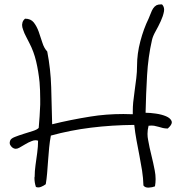

<svg xmlns="http://www.w3.org/2000/svg" viewBox="-20 -773 831 879"><path d="M748 -184.6Q735.4 -184.6 725.6 -187Q715.8 -189.5 706.1 -192.4Q696.3 -195.3 685.5 -197.3Q680.7 -198.2 673.8 -198.2Q668 -198.2 660.2 -197.3Q655.3 -178.7 655.3 -160.2Q655.3 -145.5 658.2 -131.8Q664.1 -97.7 672.9 -63Q681.6 -28.3 688.5 7.8Q692.4 27.3 692.4 46.9Q692.4 63.5 689.5 80.1Q677.7 85 661.1 85.9H658.2Q643.6 85.9 636.7 76.2Q635.7 42 630.4 7.8Q625 -26.4 618.2 -61Q611.3 -95.7 605 -130.4Q598.6 -165 594.7 -201.2Q491.2 -200.2 396.5 -188.5Q301.8 -176.8 212.9 -152.3Q208 -127 205.1 -97.7Q202.1 -68.4 200.2 -38.6Q198.2 -8.8 195.8 19.5Q193.4 47.9 189.5 70.3Q180.7 77.1 168.9 82Q162.1 85 155.3 85Q150.4 85 144.5 83Q137.7 63.5 137.7 40Q137.7 38.1 138.7 36.1Q138.7 10.7 142.6 -17.1Q146.5 -44.9 150.4 -73.7Q154.3 -102.5 154.3 -128.9Q148.4 -130.9 142.6 -130.9Q133.8 -130.9 125 -127Q109.4 -121.1 95.2 -112.3Q81.1 -103.5 68.4 -96.7Q59.6 -91.8 51.8 -91.8Q48.8 -91.8 45.9 -92.8Q36.1 -95.7 29.3 -105.5Q24.4 -111.3 24.4 -118.2Q24.4 -123 26.4 -128.9Q29.3 -138.7 47.9 -146Q66.4 -153.3 88.4 -160.2Q110.4 -167 130.4 -173.3Q150.4 -179.7 157.2 -187.5Q162.1 -241.2 164.1 -293.9V-320.3Q164.1 -359.4 161.1 -396.5Q156.2 -446.3 145.5 -491.7Q134.8 -537.1 114.3 -576.2Q107.4 -590.8 99.1 -606Q90.8 -621.1 85.9 -636.7Q81.1 -648.4 81.1 -659.2Q81.1 -662.1 82 -665Q83 -677.7 94.7 -687.5Q121.1 -687.5 134.8 -669.9Q148.4 -652.3 157.2 -627.9Q166 -603.5 173.8 -578.1Q181.6 -552.7 196.3 -537.1Q211.9 -457 214.4 -374Q216.8 -291 218.8 -204.1Q301.8 -224.6 393.6 -239.3Q464.8 -251 544.9 -251Q566.4 -251 587.9 -250V-263.7Q587.9 -284.2 589.8 -304.7Q592.8 -332 596.7 -359.9Q600.6 -387.7 604 -415.5Q607.4 -443.4 607.4 -471.7Q607.4 -527.3 622.6 -584.5Q637.7 -641.6 660.2 -687.5Q666 -700.2 670.4 -712.4Q674.8 -724.6 680.7 -733.9Q686.5 -743.2 696.3 -749Q704.1 -752.9 716.8 -752.9H721.7Q731.4 -743.2 731.4 -728.5Q731.4 -724.6 730.5 -719.7Q726.6 -699.2 715.8 -675.8Q705.1 -652.3 692.4 -629.9Q679.7 -607.4 675.8 -589.8Q658.2 -512.7 653.3 -428.2Q648.4 -343.8 646.5 -256.8Q667 -256.8 693.8 -252.9Q720.7 -249 740.2 -240.7Q759.8 -232.4 765.6 -218.8Q766.6 -215.8 766.6 -212.9Q766.6 -201.2 748 -184.6Z"/></svg>

Font: Crafty Girls
Style: Regular
Weight: 400
Designer: Crystal Kluge
Foundry: Font Diner, Inc DBA Tart Workshop
Version: Version 1.001